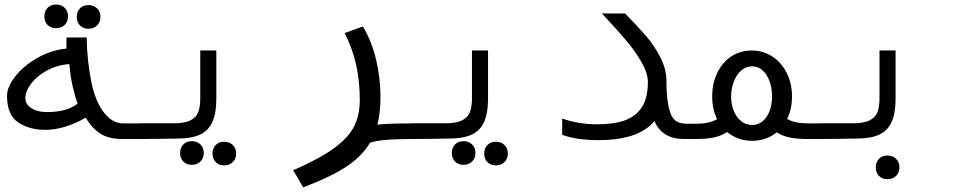

<svg xmlns="http://www.w3.org/2000/svg" viewBox="-20 -614 4240 848"><path d="M358.5 -94Q264 -40.5 179.5 -40.5Q109.5 -40.5 60.2 -73.5Q11 -106.5 11 -191.5Q11 -229.5 47 -276Q83 -322.5 143.8 -357.5Q204.5 -392.5 273.5 -399.5V-448.5H363Q364 -346 385 -244Q394.5 -199 413.2 -159.2Q432 -119.5 460.5 -94.2Q489 -69 525.5 -69H602V0H520.5Q460 0 423 -24Q386 -48 358.5 -94ZM188.5 -119Q226 -119 259.5 -126.8Q293 -134.5 323 -156Q310.5 -190.5 300 -236.5Q292 -271 286 -331Q230.5 -326.5 186.2 -302Q142 -277.5 117 -244.2Q92 -211 92 -181Q92 -153.5 118.8 -136.2Q145.5 -119 188.5 -119ZM176 -542Q176 -565 190.2 -579.5Q204.5 -594 227.5 -594Q251 -594 265.8 -579.5Q280.5 -565 280.5 -542Q280.5 -519 265.8 -504.2Q251 -489.5 227.5 -489.5Q204.5 -489.5 190.2 -504Q176 -518.5 176 -542ZM319 -539.5Q319 -562.5 333.2 -577Q347.5 -591.5 370.5 -591.5Q394 -591.5 408.8 -577Q423.5 -562.5 423.5 -539.5Q423.5 -516.5 408.8 -501.8Q394 -487 370.5 -487Q347.5 -487 333.2 -501.5Q319 -516 319 -539.5Z M601.5 -69.5H747.5Q796.5 -69.5 822 -83Q847.5 -96.5 856 -120Q864.5 -143.5 864.5 -180V-391H935.5V-180Q935.5 -113 917.5 -74.2Q899.5 -35.5 862 -18.8Q824.5 -2 762.5 -2L693.5 -1L601.5 0ZM775.5 61.5Q775.5 38.5 789.8 24Q804 9.5 827 9.5Q850.5 9.5 865.2 24Q880 38.5 880 61.5Q880 84.5 865.2 99.2Q850.5 114 827 114Q804 114 789.8 99.5Q775.5 85 775.5 61.5ZM918.5 64Q918.5 41 932.8 26.5Q947 12 970 12Q993.5 12 1008.2 26.5Q1023 41 1023 64Q1023 87 1008.2 101.8Q993.5 116.5 970 116.5Q947 116.5 932.8 102Q918.5 87.5 918.5 64Z M1569 -172.5Q1569 -256 1552.8 -328.5Q1536.5 -401 1502 -468L1582.5 -497Q1620.5 -435.5 1640.5 -353Q1660.5 -270.5 1660.5 -185.5Q1660.5 -117.5 1647 -63.5Q1697.5 -69 1801.5 -69V0Q1739 0 1693 3.2Q1647 6.5 1614.5 16Q1577.5 78 1507 123.8Q1436.5 169.5 1319 213.5L1275 138Q1391.5 87 1455.2 40.5Q1519 -6 1544 -56Q1569 -106 1569 -172.5Z M1801.5 -69.5H1947.5Q1996.5 -69.5 2022 -83Q2047.5 -96.5 2056 -120Q2064.5 -143.5 2064.5 -180V-391H2135.5V-180Q2135.5 -113 2117.5 -74.2Q2099.5 -35.5 2062 -18.8Q2024.5 -2 1962.5 -2L1893.5 -1L1801.5 0ZM1975.5 61.5Q1975.5 38.5 1989.8 24Q2004 9.5 2027 9.5Q2050.5 9.5 2065.2 24Q2080 38.5 2080 61.5Q2080 84.5 2065.2 99.2Q2050.5 114 2027 114Q2004 114 1989.8 99.5Q1975.5 85 1975.5 61.5ZM2118.5 64Q2118.5 41 2132.8 26.5Q2147 12 2170 12Q2193.5 12 2208.2 26.5Q2223 41 2223 64Q2223 87 2208.2 101.8Q2193.5 116.5 2170 116.5Q2147 116.5 2132.8 102Q2118.5 87.5 2118.5 64Z M2463 -18.5V-90.5Q2535 -65 2618.5 -65Q2694 -65 2742.8 -83.5Q2791.5 -102 2816.5 -143Q2841.5 -184 2841.5 -252Q2841.5 -290.5 2813.8 -338.8Q2786 -387 2749.5 -430.5Q2713 -474 2661 -530L2638.5 -554.5H2741Q2798.5 -495.5 2834.2 -454Q2870 -412.5 2896.8 -360.5Q2923.5 -308.5 2923.5 -255V-250Q2923.5 -169 2939.5 -119Q2955.5 -69 3001.5 -69V0Q2904 0 2870.5 -79.5Q2833.5 -35.5 2771.2 -15.2Q2709 5 2622 5Q2528 5 2463 -18.5Z M3191.5 -31Q3166.5 -14 3133.2 -7Q3100 0 3055 0H2998.5V-67.5H3055Q3114 -67.5 3147 -88Q3125.5 -132 3125.5 -188Q3125.5 -245.5 3147.8 -292Q3170 -338.5 3209.8 -364.8Q3249.5 -391 3300 -391Q3350.5 -391 3391 -364.5Q3431.5 -338 3454.8 -291.8Q3478 -245.5 3478 -188Q3478 -132.5 3456.5 -88.5Q3491.5 -69 3550.5 -69H3602V0H3545.5Q3501 0 3468 -6.8Q3435 -13.5 3410.5 -29.5Q3388.5 -11.5 3360.8 -1.8Q3333 8 3302 8Q3270 8 3242 -2Q3214 -12 3191.5 -31ZM3390 -188Q3390 -222 3379.8 -252.5Q3369.5 -283 3349.5 -302Q3329.5 -321 3302 -321Q3274 -321 3253 -302Q3232 -283 3220.5 -252.2Q3209 -221.5 3209 -188Q3209 -155 3220.2 -126Q3231.5 -97 3252.8 -79.5Q3274 -62 3302 -62Q3329.5 -62 3349.5 -79.5Q3369.5 -97 3379.8 -125.8Q3390 -154.5 3390 -188Z M3601.5 -69.5H3747.5Q3796.5 -69.5 3822 -83Q3847.5 -96.5 3856 -120Q3864.5 -143.5 3864.5 -180V-391H3935.5V-180Q3935.5 -113 3917.5 -74.2Q3899.5 -35.5 3862 -18.8Q3824.5 -2 3762.5 -2L3693.5 -1L3601.5 0ZM3848 125Q3848 102 3862.2 87.5Q3876.5 73 3899.5 73Q3923 73 3937.8 87.5Q3952.5 102 3952.5 125Q3952.5 148 3937.8 162.8Q3923 177.5 3899.5 177.5Q3876.5 177.5 3862.2 163Q3848 148.5 3848 125Z"/></svg>

Font: JuliaMono
Style: Regular
Weight: 400
Monospace: yes
Designer: cormullion
Foundry: corm
Version: Version 0.055; ttfautohint (v1.8.4)